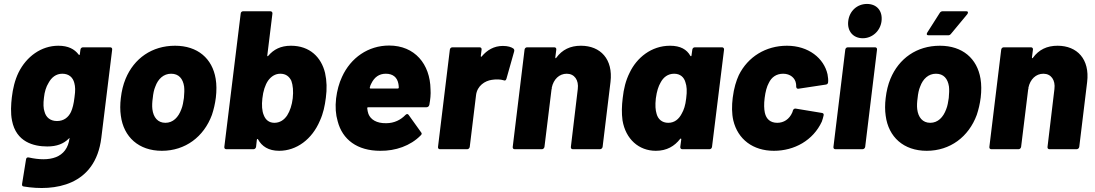

<svg xmlns="http://www.w3.org/2000/svg" viewBox="-20 -757 5556 974"><path d="M388 -505 385 -482C385 -478 382 -477 379 -480C358 -508 326 -525 276 -525C189 -525 114 -470 74 -389C55 -350 45 -306 40 -263C36 -228 33 -184 41 -145C62 -37 150 -14 220 -14C269 -14 302 -28 327 -52C330 -55 333 -58 333 -57C320 47 230 65 127 42C119 40 113 43 112 52L92 176C91 184 93 188 100 189C256 215 464 186 494 -58L549 -505C550 -512 546 -517 539 -517H401C394 -517 389 -512 388 -505ZM340 -189C327 -162 304 -143 269 -143C234 -143 213 -163 206 -190C200 -206 199 -231 203 -262C206 -291 214 -317 226 -336C241 -364 264 -383 296 -383C330 -383 350 -364 357 -336C362 -317 363 -299 358 -264C354 -229 348 -207 340 -189Z M801 8C920 8 1014 -63 1055 -174C1064 -201 1071 -230 1075 -262C1079 -296 1079 -329 1074 -358C1057 -460 983 -525 868 -525C751 -525 660 -461 617 -357C605 -328 597 -295 593 -260C589 -228 589 -197 593 -170C607 -62 684 8 801 8ZM819 -134C780 -134 758 -162 753 -203C751 -220 752 -240 755 -260C757 -281 761 -302 768 -318C782 -357 810 -383 848 -383C887 -383 908 -358 914 -318C916 -302 915 -282 913 -260C910 -240 907 -220 900 -203C885 -162 858 -134 819 -134Z M1629 -387C1610 -466 1552 -525 1456 -525C1404 -525 1368 -506 1341 -474C1338 -470 1335 -472 1336 -476L1362 -688C1363 -695 1358 -700 1351 -700H1214C1207 -700 1201 -695 1201 -688L1118 -12C1117 -5 1121 0 1128 0H1266C1272 0 1278 -5 1279 -12L1283 -48C1284 -52 1287 -54 1289 -50C1308 -15 1342 8 1396 8C1484 8 1563 -50 1603 -145C1620 -182 1628 -221 1633 -261C1639 -305 1638 -347 1629 -387ZM1437 -172C1422 -149 1400 -134 1372 -134C1345 -134 1327 -149 1318 -173C1309 -194 1307 -224 1311 -258C1315 -295 1325 -326 1340 -348C1356 -370 1377 -383 1402 -383C1429 -383 1447 -370 1458 -347C1466 -325 1469 -294 1465 -258C1461 -224 1451 -194 1437 -172Z M2164 -304C2162 -432 2084 -526 1954 -526C1848 -526 1759 -464 1715 -367C1700 -335 1690 -298 1685 -258C1680 -214 1683 -176 1693 -142C1717 -49 1792 8 1909 8C1986 9 2062 -17 2114 -70C2120 -75 2121 -81 2116 -86L2053 -174C2049 -180 2043 -180 2037 -174C2013 -149 1980 -132 1939 -132C1890 -131 1860 -151 1849 -179C1846 -188 1844 -197 1843 -207C1842 -211 1845 -213 1848 -213H2144C2150 -213 2156 -217 2158 -225C2163 -252 2166 -279 2164 -304ZM1937 -383C1973 -383 1995 -365 2001 -332C2002 -326 2003 -320 2003 -313C2003 -310 2001 -308 1998 -308H1859C1857 -308 1855 -310 1856 -313C1858 -321 1860 -328 1864 -334C1879 -365 1903 -383 1937 -383Z M2531 -524C2486 -524 2451 -503 2424 -471C2421 -467 2419 -469 2419 -473L2423 -505C2424 -512 2420 -517 2413 -517H2275C2268 -517 2263 -512 2262 -505L2202 -12C2201 -5 2205 0 2212 0H2350C2356 0 2362 -5 2363 -12L2395 -275C2401 -322 2440 -347 2475 -352C2499 -356 2521 -354 2534 -350C2541 -347 2546 -348 2549 -357L2588 -495C2590 -501 2589 -507 2584 -511C2574 -518 2557 -524 2531 -524Z M2927 -525C2873 -525 2832 -505 2802 -464C2800 -460 2797 -461 2797 -466L2802 -505C2803 -512 2799 -517 2792 -517H2654C2647 -517 2642 -512 2641 -505L2581 -12C2580 -5 2584 0 2591 0H2729C2735 0 2741 -5 2742 -12L2778 -305H2779V-312C2788 -355 2817 -383 2855 -383C2894 -383 2917 -351 2911 -305L2876 -12C2875 -5 2879 0 2886 0H3023C3030 0 3036 -5 3037 -12L3077 -341C3091 -457 3026 -525 2927 -525Z M3492 -505 3488 -476C3488 -472 3485 -470 3482 -474C3464 -506 3432 -525 3379 -525C3284 -525 3210 -464 3174 -388C3154 -348 3144 -306 3139 -260C3134 -220 3133 -183 3138 -146C3154 -51 3221 8 3307 8C3363 8 3402 -16 3430 -52C3434 -56 3436 -54 3436 -50L3431 -12C3430 -5 3435 0 3441 0H3579C3586 0 3591 -5 3592 -12L3653 -505C3654 -512 3649 -517 3643 -517H3505C3498 -517 3493 -512 3492 -505ZM3438 -180C3424 -153 3402 -134 3370 -134C3338 -134 3318 -153 3311 -179C3305 -199 3303 -222 3307 -258C3312 -295 3320 -319 3331 -338C3345 -365 3368 -383 3400 -383C3431 -383 3450 -365 3457 -340C3464 -320 3466 -296 3461 -258C3457 -222 3449 -199 3438 -180Z M3906 8C4010 8 4105 -45 4149 -140C4153 -151 4156 -162 4158 -171C4160 -178 4157 -183 4150 -184L4017 -206C4010 -207 4005 -204 4002 -196C4002 -194 4002 -193 4001 -192C4000 -190 4000 -188 3999 -186C3984 -152 3956 -134 3923 -134C3888 -134 3867 -153 3860 -185C3856 -204 3855 -229 3859 -260C3863 -292 3870 -318 3880 -336C3894 -366 3919 -383 3953 -383C3989 -383 4014 -361 4018 -333C4019 -329 4019 -323 4019 -317C4020 -309 4024 -306 4031 -307L4170 -328C4177 -329 4181 -334 4181 -341C4182 -350 4181 -364 4178 -380C4160 -461 4082 -525 3972 -525C3865 -525 3774 -469 3728 -376C3715 -348 3703 -310 3697 -261C3692 -221 3692 -181 3700 -146C3723 -50 3800 8 3906 8Z M4357 -563C4405 -563 4446 -600 4452 -650C4458 -702 4428 -737 4378 -737C4329 -737 4289 -702 4283 -650C4277 -600 4307 -563 4357 -563ZM4218 0H4355C4362 0 4368 -5 4369 -12L4429 -505C4430 -512 4426 -517 4419 -517H4281C4274 -517 4269 -512 4268 -505L4208 -12C4207 -5 4211 0 4218 0Z M4690 -578H4789C4795 -578 4799 -579 4804 -585L4887 -685C4893 -693 4891 -700 4882 -700H4762C4757 -700 4750 -697 4747 -691L4684 -592C4679 -584 4681 -578 4690 -578ZM4681 8C4800 8 4894 -63 4935 -174C4944 -201 4951 -230 4955 -262C4959 -296 4959 -329 4954 -358C4937 -460 4863 -525 4748 -525C4631 -525 4540 -461 4497 -357C4485 -328 4477 -295 4473 -260C4469 -228 4469 -197 4473 -170C4487 -62 4564 8 4681 8ZM4699 -134C4660 -134 4638 -162 4633 -203C4631 -220 4632 -240 4635 -260C4637 -281 4641 -302 4648 -318C4662 -357 4690 -383 4728 -383C4767 -383 4788 -358 4794 -318C4796 -302 4795 -282 4793 -260C4790 -240 4787 -220 4780 -203C4765 -162 4738 -134 4699 -134Z M5345 -525C5291 -525 5250 -505 5220 -464C5218 -460 5215 -461 5215 -466L5220 -505C5221 -512 5217 -517 5210 -517H5072C5065 -517 5060 -512 5059 -505L4999 -12C4998 -5 5002 0 5009 0H5147C5153 0 5159 -5 5160 -12L5196 -305H5197V-312C5206 -355 5235 -383 5273 -383C5312 -383 5335 -351 5329 -305L5294 -12C5293 -5 5297 0 5304 0H5441C5448 0 5454 -5 5455 -12L5495 -341C5509 -457 5444 -525 5345 -525Z"/></svg>

Font: Barlow ExtraBold
Style: Italic
Weight: 800
Italic angle: -7°
Designer: Jeremy Tribby
Foundry: Tribby Type
Version: Version 1.422;hotconv 1.0.109;makeotfexe 2.5.65596